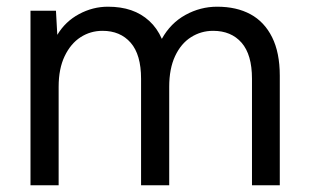

<svg xmlns="http://www.w3.org/2000/svg" viewBox="-20 -553 921 573"><path d="M71 0V-521H147L151 -449Q175 -489 216 -511Q257 -533 302 -533Q341 -533 371.5 -522.5Q402 -512 425.5 -490.5Q449 -469 463 -437Q489 -484 533.5 -508.5Q578 -533 628 -533Q686 -533 727.5 -510.5Q769 -488 792 -442Q815 -396 815 -327V0H732V-318Q732 -390 701 -425.5Q670 -461 616 -461Q580 -461 550 -442Q520 -423 502.5 -385.5Q485 -348 485 -294V0H401V-318Q401 -390 370 -425.5Q339 -461 286 -461Q250 -461 220.5 -442Q191 -423 173 -385.5Q155 -348 155 -294V0Z"/></svg>

Font: DM Sans 10pt
Style: Regular
Weight: 400
Version: Version 4.004;gftools[0.9.30]